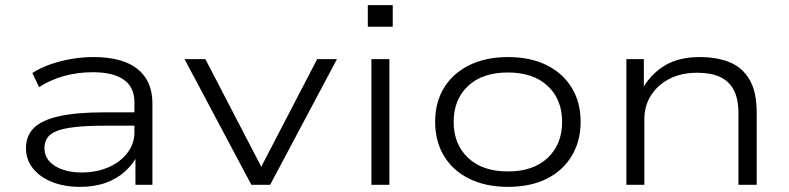

<svg xmlns="http://www.w3.org/2000/svg" viewBox="-20 -719 3070 747"><path d="M291 8Q230 8 182.5 -11Q135 -30 108 -64Q81 -98 81 -142Q81 -190 111 -220.5Q141 -251 208.5 -266.5Q276 -282 389 -282H519V-230H393Q321 -230 274.5 -225Q228 -220 201.5 -209.5Q175 -199 164 -182.5Q153 -166 153 -143Q153 -99 193.5 -73.5Q234 -48 299 -48Q355 -48 401.5 -68Q448 -88 475.5 -124Q503 -160 503 -204V-321Q503 -380 461.5 -409Q420 -438 341 -438Q283 -438 230 -423.5Q177 -409 132 -380L106 -435Q137 -455 175.5 -468.5Q214 -482 257 -489.5Q300 -497 343 -497Q416 -497 467 -477.5Q518 -458 545.5 -417.5Q573 -377 573 -315V0H507V-114L515 -115Q498 -81 467 -52.5Q436 -24 392 -8Q348 8 291 8Z M958 0 698 -489H779L1006 -52H987L1214 -489H1291L1031 0Z M1411 -615V-699H1508V-615ZM1425 0V-489H1495V0Z M1956 8Q1870 8 1806 -23.5Q1742 -55 1707.5 -112Q1673 -169 1673 -245Q1673 -321 1707.5 -377.5Q1742 -434 1806 -465.5Q1870 -497 1956 -497Q2044 -497 2107 -465.5Q2170 -434 2204.5 -377.5Q2239 -321 2239 -245Q2239 -170 2204.5 -112.5Q2170 -55 2107 -23.5Q2044 8 1956 8ZM1956 -52Q2055 -52 2111 -105Q2167 -158 2167 -245Q2167 -332 2111 -384.5Q2055 -437 1956 -437Q1857 -437 1801 -384.5Q1745 -332 1745 -245Q1745 -158 1801 -105Q1857 -52 1956 -52Z M2417 0V-489H2485V-373H2480Q2509 -428 2564 -462.5Q2619 -497 2702 -497Q2769 -497 2818.5 -477Q2868 -457 2896 -409.5Q2924 -362 2924 -281V0H2853V-278Q2853 -335 2834.5 -369.5Q2816 -404 2780.5 -420Q2745 -436 2693 -436Q2630 -436 2584 -412Q2538 -388 2512.5 -347.5Q2487 -307 2487 -256V0Z"/></svg>

Font: Nunito Sans 10pt Expanded Light
Style: Regular
Weight: 300
Width: 7
Designer: Vernon Adams
Foundry: Vernon Adams
Version: Version 3.101;gftools[0.9.27]